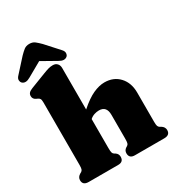

<svg xmlns="http://www.w3.org/2000/svg" viewBox="-218 -1081 1122 1217"><g transform="rotate(-30 343.0 -473.0)"><path d="M287 -710V-406Q344.5 -456.5 389.2 -476.8Q434 -497 472 -497Q539 -497 580 -452.8Q621 -408.5 621 -337V-123.5Q621 -100.5 624.2 -91.8Q627.5 -83 635 -78.5L644 -73.5Q667 -59.5 667 -36.5Q667 0 624.5 0H409.5Q369 0 369 -37.5Q369 -58.5 387 -70.5L396 -76Q403.5 -80.5 406.2 -89.8Q409 -99 409 -123.5V-296.5Q409 -360.5 353.5 -360.5Q337 -360.5 319.2 -354.8Q301.5 -349 287 -336V-123.5Q287 -99 290 -89.8Q293 -80.5 300.5 -76L309.5 -70.5Q327 -58.5 327 -37.5Q327 0 287 0H71.5Q29 0 29 -36.5Q29 -60 52.5 -73.5L61.5 -78.5Q68.5 -83 71.8 -91.8Q75 -100.5 75 -123.5V-580.5Q75 -600 70.2 -607.2Q65.5 -614.5 56.5 -618.5L47.5 -622.5Q25 -632.5 25 -654.5Q25 -668.5 33 -677.5Q41 -686.5 60.5 -694L169 -736Q194.5 -746 210.5 -750.5Q226.5 -755 243.5 -755Q264 -755 275.5 -742.2Q287 -729.5 287 -710ZM346.5 -758Q324.5 -739 288 -761L182.5 -820.5L77.5 -761Q40.5 -739 19 -758Q11 -765 9.8 -779Q8.5 -793 23 -808L109 -903Q127.5 -922 143 -934.2Q158.5 -946.5 182.5 -946.5Q206.5 -946.5 222 -934.2Q237.5 -922 256.5 -903L342.5 -808Q356.5 -793 355.5 -779Q354.5 -765 346.5 -758Z"/></g></svg>

Font: Fraunces 9pt Soft Black
Style: Regular
Weight: 900
Version: Version 1.000;[b76b70a41]